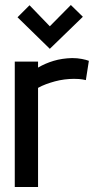

<svg xmlns="http://www.w3.org/2000/svg" viewBox="-20 -747 400 767"><path d="M311 -680 263 -727 179 -642 98 -726 50 -678 179 -552ZM323 -427 335 -504Q325 -508 307 -511.5Q289 -515 268 -515Q228 -514 194.5 -504Q161 -494 132 -477V-501H39V0H132V-396Q146 -404 163.5 -410.5Q181 -417 199.5 -422Q218 -427 237.5 -429.5Q257 -432 275 -432Q298 -432 310.5 -429.5Q323 -427 323 -427Z"/></svg>

Font: Advent Pro SemiBold
Style: Regular
Weight: 600
Designer: VivaRado, Andreas Kalpakidis
Foundry: VivaRado, Andreas Kalpakidis
Version: Version 3.000